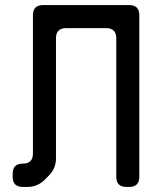

<svg xmlns="http://www.w3.org/2000/svg" viewBox="-20 -729 620 758"><path d="M30 -31Q30 9 70 9H88Q128 9 156 -19L173 -36Q201 -64 201 -104V-578Q201 -618 241 -618H399Q439 -618 439 -578V-31Q439 9 479 9H490Q530 9 530 -31V-669Q530 -709 490 -709H150Q110 -709 110 -669V-123Q110 -83 70 -83Q30 -83 30 -43Z"/></svg>

Font: WDXL Lubrifont JP N
Style: Regular
Weight: 400
Designer: [WDXL Lubrifont] Copyright 2020-2022 (c) NightFurySL2001, Skr-ZERO; [ZCOOL QingKe HuangYou] Copyright 2018-2022 (c) The 
Version: Version 2.001;hotconv 1.1.1;makeotfexe 2.6.0